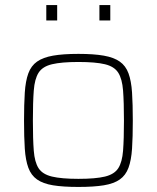

<svg xmlns="http://www.w3.org/2000/svg" viewBox="-20 -731 620 759"><path d="M290 8Q229 8 189.5 1.5Q150 -5 126.5 -21.5Q103 -38 92 -68Q81 -98 78 -143.5Q75 -189 75 -254Q75 -319 78 -365Q81 -411 92 -441Q103 -471 126.5 -487.5Q150 -504 189.5 -511Q229 -518 290 -518Q351 -518 390.5 -511Q430 -504 453.5 -487.5Q477 -471 488 -441Q499 -411 502 -365Q505 -319 505 -254Q505 -189 502 -143.5Q499 -98 488 -68Q477 -38 453.5 -21.5Q430 -5 390.5 1.5Q351 8 290 8ZM290 -24Q358 -24 395 -33Q432 -42 447.5 -66Q463 -90 466.5 -135.5Q470 -181 470 -254Q470 -327 466.5 -373Q463 -419 447.5 -443.5Q432 -468 395 -477Q358 -486 290 -486Q223 -486 185.5 -477Q148 -468 132.5 -443.5Q117 -419 113.5 -373Q110 -327 110 -254Q110 -181 113.5 -135.5Q117 -90 132.5 -66Q148 -42 185.5 -33Q223 -24 290 -24ZM163 -650V-711H206V-650ZM373 -650V-711H416V-650Z"/></svg>

Font: Saira Thin
Style: Regular
Weight: 100
Designer: Hector Gatti with collaboration of the Omnibus-Type team
Foundry: Omnibus-Type
Version: Version 1.101